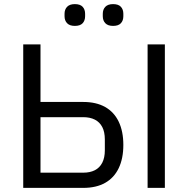

<svg xmlns="http://www.w3.org/2000/svg" viewBox="-20 -914 915 934"><path d="M93 0V-698H177V-418H385Q448 -418 491.5 -393.5Q535 -369 557.5 -322Q580 -275 580 -209Q580 -143 557.5 -96Q535 -49 491.5 -24.5Q448 0 385 0ZM177 -74H385Q418 -74 441.5 -86Q465 -98 477.5 -122.5Q490 -147 490 -183V-235Q490 -272 477.5 -296Q465 -320 441.5 -332Q418 -344 385 -344H177ZM698 0V-698H782V0ZM344 -788Q319 -788 306.5 -801Q294 -814 294 -835V-847Q294 -868 306.5 -881Q319 -894 344 -894Q370 -894 382 -881Q394 -868 394 -847V-835Q394 -814 382 -801Q370 -788 344 -788ZM530 -788Q505 -788 492.5 -801Q480 -814 480 -835V-847Q480 -868 492.5 -881Q505 -894 530 -894Q556 -894 568 -881Q580 -868 580 -847V-835Q580 -814 568 -801Q556 -788 530 -788Z"/></svg>

Font: IBM Plex Sans
Style: Regular
Weight: 400
Designer: Mike Abbink, Paul van der Laan, Pieter van Rosmalen
Foundry: Bold Monday
Version: Version 3.201